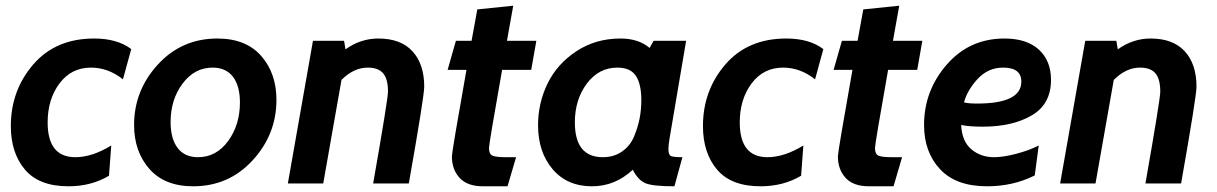

<svg xmlns="http://www.w3.org/2000/svg" viewBox="-20 -643 4265 673"><path d="M220 10Q117 10 67.5 -48.5Q18 -107 18 -201Q18 -326 96.5 -417Q175 -508 310 -508Q391 -508 440 -471L411 -365Q359 -406 299 -406Q230 -406 188.5 -350.5Q147 -295 147 -214Q147 -92 244 -92Q303 -92 370 -133L362 -27Q300 10 220 10Z M657 10Q557 10 503.5 -51Q450 -112 450 -205Q450 -326 533.5 -417Q617 -508 742 -508Q842 -508 895.5 -447Q949 -386 949 -293Q949 -172 865.5 -81Q782 10 657 10ZM725 -406Q662 -406 620 -350Q578 -294 578 -215Q578 -157 602.5 -124.5Q627 -92 674 -92Q738 -92 779.5 -148.5Q821 -205 821 -284Q821 -342 796.5 -374Q772 -406 725 -406Z M1413 0H1288Q1340 -296 1340 -322Q1340 -366 1323 -386Q1306 -406 1269 -406Q1220 -406 1177 -363L1113 0H989L1077 -500H1186L1191 -470Q1244 -508 1306 -508Q1385 -508 1426 -463Q1467 -418 1467 -339Q1467 -306 1413 0Z M1789 -92 1759 10H1673Q1618 10 1591 -19.5Q1564 -49 1564 -95Q1564 -111 1615 -398H1549L1578 -500H1633L1653 -610L1779 -623L1757 -500H1860L1842 -398H1740Q1694 -139 1694 -124Q1694 -103 1706 -97.5Q1718 -92 1754 -92Z M2385 -500 2327 -158Q2323 -135 2323 -120Q2323 -100 2332 -96Q2341 -92 2372 -92L2344 10Q2269 10 2243 -0.5Q2217 -11 2198 -48Q2136 10 2055 10Q1968 10 1917 -50Q1866 -110 1866 -204Q1866 -282 1899.5 -350.5Q1933 -419 2000.5 -463.5Q2068 -508 2155 -508Q2218 -508 2257 -475L2271 -500ZM2144 -406Q2079 -406 2037 -350Q1995 -294 1995 -214Q1995 -92 2093 -92Q2132 -92 2160.5 -112Q2189 -132 2202.5 -164.5Q2216 -197 2222 -228Q2228 -259 2228 -292Q2228 -348 2209 -377Q2190 -406 2144 -406Z M2646 10Q2543 10 2493.5 -48.5Q2444 -107 2444 -201Q2444 -326 2522.5 -417Q2601 -508 2736 -508Q2817 -508 2866 -471L2837 -365Q2785 -406 2725 -406Q2656 -406 2614.5 -350.5Q2573 -295 2573 -214Q2573 -92 2670 -92Q2729 -92 2796 -133L2788 -27Q2726 10 2646 10Z M3142 -92 3112 10H3026Q2971 10 2944 -19.5Q2917 -49 2917 -95Q2917 -111 2968 -398H2902L2931 -500H2986L3006 -610L3132 -623L3110 -500H3213L3195 -398H3093Q3047 -139 3047 -124Q3047 -103 3059 -97.5Q3071 -92 3107 -92Z M3664 -363Q3664 -278 3596.5 -238.5Q3529 -199 3425 -199Q3375 -199 3349 -205Q3352 -147 3385 -119.5Q3418 -92 3464 -92Q3497 -92 3542.5 -104Q3588 -116 3621 -133L3607 -28Q3531 10 3440 10Q3331 10 3275 -50Q3219 -110 3219 -205Q3219 -325 3298.5 -416.5Q3378 -508 3501 -508Q3579 -508 3621.5 -469Q3664 -430 3664 -363ZM3496 -406Q3444 -406 3407.5 -367Q3371 -328 3359 -284Q3375 -280 3405 -280Q3560 -280 3560 -357Q3560 -406 3496 -406Z M4120 0H3995Q4047 -296 4047 -322Q4047 -366 4030 -386Q4013 -406 3976 -406Q3927 -406 3884 -363L3820 0H3696L3784 -500H3893L3898 -470Q3951 -508 4013 -508Q4092 -508 4133 -463Q4174 -418 4174 -339Q4174 -306 4120 0Z"/></svg>

Font: Cabin
Style: Bold Italic
Weight: 700
Designer: Pablo Impallari
Foundry: Pablo Impallari. www.impallari.com Igino Marini. www.ikern.com
Version: Version 1.005